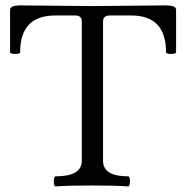

<svg xmlns="http://www.w3.org/2000/svg" viewBox="-20 -683 685 707"><path d="M281.2 -90.8V-603.5Q281.2 -626 257.8 -626H183.6Q54.2 -626 54.2 -491.2Q54.2 -484.4 35.6 -484.4Q17.1 -484.4 17.1 -491.2V-647Q17.1 -663.1 55.2 -663.1Q104.5 -663.1 184.1 -661.9Q263.7 -660.6 320.3 -660.6Q377 -660.6 456.1 -661.9Q535.2 -663.1 590.3 -663.1Q628.4 -663.1 628.4 -647V-491.2Q628.4 -484.4 609.9 -484.4Q591.3 -484.4 591.3 -491.2Q591.3 -626 463.4 -626H384.3Q359.4 -626 359.4 -603.5V-90.8Q359.4 -33.7 451.7 -33.7Q458.5 -33.7 458.5 -15.1Q458.5 3.4 451.7 3.4Q406.7 0 318.4 0Q230 0 185.1 3.4Q178.2 3.4 178.2 -15.1Q178.2 -33.7 185.1 -33.7Q281.2 -33.7 281.2 -90.8Z"/></svg>

Font: Junicode
Style: Regular
Weight: 400
Designer: Peter S. Baker
Foundry: Briery Creek Software
Version: Version 0.7.2